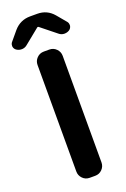

<svg xmlns="http://www.w3.org/2000/svg" viewBox="-182 -1003 693 1058"><g transform="rotate(-20 165.0 -474.0)"><path d="M149.4 0Q125 0 108.4 -17.1Q91.8 -34.2 91.8 -57.6V-682.6Q91.8 -706.1 108.4 -723.1Q125 -740.2 149.4 -740.2H181.6Q206.1 -740.2 222.7 -723.1Q239.3 -706.1 239.3 -682.6V-57.6Q239.3 -34.2 222.7 -17.1Q206.1 0 181.6 0ZM-3.9 -824.2Q-3.9 -827.1 -3.9 -830.1Q-3.9 -841.8 3.9 -850.6L48.8 -904.3Q86.9 -948.2 144.5 -948.2H186.5Q244.1 -948.2 281.2 -904.3L326.2 -850.6Q334 -841.8 334 -830.1Q334 -827.1 334 -824.2Q331.1 -809.6 319.3 -801.8Q306.6 -793.9 291 -793.9Q290 -793.9 288.1 -793.9Q271.5 -794.9 258.8 -805.7L169.9 -877Q168 -878.9 165 -878.9Q162.1 -878.9 160.2 -877L72.3 -805.7Q59.6 -794.9 43 -793.9Q41 -793.9 39.1 -793.9Q24.4 -793.9 11.7 -801.8Q-1 -809.6 -3.9 -824.2Z"/></g></svg>

Font: Gen Jyuu Gothic Bold
Style: Bold
Weight: 700
Designer: [Source Han Sans]
Ryoko NISHIZUKA  (kana & ideographs); Paul D. Hunt (Latin, Greek & Cyrillic); Wenlong ZHANG  (bopomofo
Version: Version 1.002.20150607